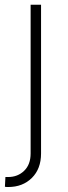

<svg xmlns="http://www.w3.org/2000/svg" viewBox="-34 -565 281 790"><path d="M92 -545.5H134.9V66.4Q134.9 129.6 97.1 167.1Q59.3 204.5 -0.4 204.5Q-3.2 204.5 -6.4 204.4Q-9.6 204.2 -13.8 203.5L-11.7 163.4H-1.1Q39.1 163.4 65.5 137.6Q92 111.9 92 66.4Z"/></svg>

Font: Inter Extra Light BETA
Style: Regular
Weight: 200
Designer: Rasmus Andersson
Foundry: rsms
Version: Version 3.011;git-f93a4a705